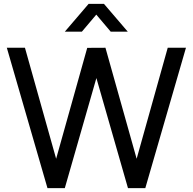

<svg xmlns="http://www.w3.org/2000/svg" viewBox="-20 -965 989 985"><path d="M312.5 -802.5 434.5 -945H513.5L635.5 -802.5H548L474 -890L400 -802.5ZM223.5 0 15 -720H108L268 -150.5L427.5 -719.5L521 -720L681 -150.5L840.5 -720H934L725.5 0H636.5L474.5 -564.5L312.5 0Z"/></svg>

Font: Manrope ExtraLight Medium
Style: Regular
Weight: 500
Version: Version 4.504